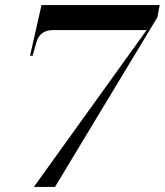

<svg xmlns="http://www.w3.org/2000/svg" viewBox="-20 -734 647 754"><path d="M113 0H196L598 -666L607 -714H143L98 -515H108L122 -565C132 -602 155 -616 191 -616H556Z"/></svg>

Font: Noto Serif Display SemiBold
Style: Italic
Weight: 600
Italic angle: -12°
Designer: Monotype Design Team
Foundry: Monotype Imaging Inc.
Version: Version 2.009